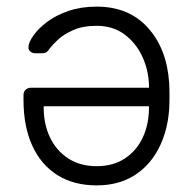

<svg xmlns="http://www.w3.org/2000/svg" viewBox="-20 -550 586 580"><path d="M272 -530Q369 -530 426.5 -466.5Q484 -403 491 -300Q492 -285 492 -260Q492 -235 491 -220Q486 -152 458.5 -100Q431 -48 384 -19Q337 10 272 10Q203 10 153.5 -21Q104 -52 77.5 -110Q51 -168 51 -248V-263Q51 -273 57.5 -279Q64 -285 74 -285H430Q430 -285 430 -289Q430 -293 430 -295Q428 -341 409 -381Q390 -421 355.5 -446.5Q321 -472 272 -472Q230 -472 201 -459Q172 -446 155.5 -430.5Q139 -415 133 -407Q124 -394 119 -391.5Q114 -389 103 -389H87Q78 -389 71.5 -394.5Q65 -400 66 -409Q67 -423 81.5 -443.5Q96 -464 122.5 -484Q149 -504 187 -517Q225 -530 272 -530ZM430 -229H112V-225Q112 -175 131 -135Q150 -95 186 -71.5Q222 -48 272 -48Q322 -48 357.5 -71.5Q393 -95 411.5 -135Q430 -175 430 -225Z"/></svg>

Font: Rubik Light
Style: Regular
Weight: 300
Designer: Hubert and Fischer
Foundry: Hubert and Fischer
Version: Version 2.300;gftools[0.9.30]